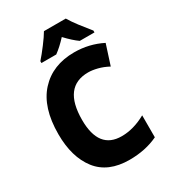

<svg xmlns="http://www.w3.org/2000/svg" viewBox="-221 -1042 1043 1166"><g transform="rotate(-30 300.0 -458.5)"><path d="M338 10Q450 10 538 -32V-186Q452 -138 368 -138Q208 -138 208 -344Q208 -576 384 -576Q412 -576 448 -567Q484 -558 521 -538L566 -678Q475 -724 371 -724Q219 -724 129.5 -626Q40 -528 40 -341Q40 -180 114 -85Q188 10 338 10ZM167 -767H271Q311 -796 353 -842Q399 -793 436 -767H539V-780Q507 -819 478 -857Q449 -895 430 -927H277Q261 -899 227 -854Q193 -809 167 -780Z"/></g></svg>

Font: Noto Sans Mono Extra
Style: Regular
Weight: 800
Designer: Monotype Design Team
Foundry: Monotype Imaging Inc.
Version: Version 1.900